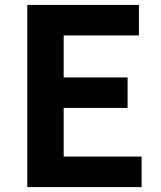

<svg xmlns="http://www.w3.org/2000/svg" viewBox="-20 -761 655 781"><path d="M91 0V-741H545V-617H239V-446H499V-322H239V-124H556V0Z"/></svg>

Font: Swei Fan Sans CJK TC
Style: Bold
Weight: 700
Version: Version 2.130